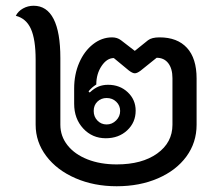

<svg xmlns="http://www.w3.org/2000/svg" viewBox="-20 -639 764 668"><path d="M104 -205V-431Q104 -502 87.5 -538.5Q71 -575 35 -584Q43 -600 60 -609.5Q77 -619 97 -619Q143 -619 166.5 -573Q190 -527 190 -437V-205Q190 -165 215 -133.5Q240 -102 284.5 -84.5Q329 -67 386 -67Q474 -67 527 -105Q580 -143 580 -205V-367Q580 -400 565.5 -419Q551 -438 525 -438L469 -393Q457 -384 449 -384Q441 -384 428 -394L376 -437Q352 -437 333.5 -409.5Q315 -382 315 -345Q299 -335 288 -321L292 -317Q308 -332 323 -338Q338 -344 356 -344Q397 -344 424.5 -318Q452 -292 452 -254Q452 -213 422.5 -185.5Q393 -158 348 -158Q301 -158 269.5 -192Q238 -226 238 -278V-331Q238 -380 255.5 -420.5Q273 -461 303.5 -485Q334 -509 370 -509Q388 -509 401 -499L449 -462L495 -499Q508 -509 535 -509Q597 -509 630.5 -472.5Q664 -436 664 -366V-205Q664 -143 628.5 -94.5Q593 -46 529.5 -18.5Q466 9 386 9Q307 9 242.5 -19Q178 -47 141 -96Q104 -145 104 -205ZM398 -253Q398 -272 384.5 -285Q371 -298 351 -298Q332 -298 319 -285.5Q306 -273 306 -253Q306 -233 319 -219.5Q332 -206 351 -206Q370 -206 384 -220Q398 -234 398 -253Z"/></svg>

Font: K2D
Style: Regular
Weight: 400
Version: Version 1.000; ttfautohint (v1.6)